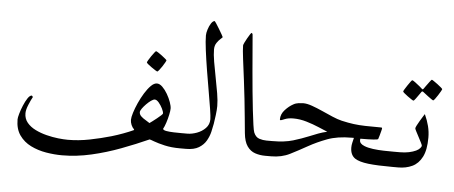

<svg xmlns="http://www.w3.org/2000/svg" viewBox="-54 -881 2629 1111"><g transform="rotate(5 1260.5 -325.5)"><path d="M1079.6 -44.4Q1079.6 -27.8 1073.5 -13.9Q1067.4 0 1041 0H1013.7Q964.8 0 925.5 -9Q886.2 -18.1 862.3 -27.1Q838.4 -36.1 835.4 -36.1Q760.3 -2.4 677.2 28.8Q594.2 60.1 508.3 79.8Q422.4 99.6 337.9 99.6Q293.5 99.6 245.4 91.6Q197.3 83.5 156.2 63.2Q115.2 43 89.6 6.8Q64 -29.3 64 -85.4Q64 -95.2 70.6 -118.4Q77.1 -141.6 87.9 -167.2Q98.6 -192.9 110.8 -211.2Q123 -229.5 134.8 -229.5L141.1 -221.7Q130.9 -203.6 118.7 -174.1Q106.4 -144.5 106.4 -124.5Q106.4 -92.8 125.2 -70.1Q144 -47.4 174.3 -32.5Q204.6 -17.6 239.5 -8.8Q274.4 0 307.4 3.7Q340.3 7.3 363.8 7.3Q426.3 7.3 491.2 -5.6Q556.2 -18.6 614.7 -35.6Q647.9 -45.4 680.2 -57.4Q712.4 -69.3 739.3 -81.5L741.2 -85.4Q730.5 -95.2 724.1 -110.4Q717.8 -125.5 717.8 -139.6Q717.8 -154.3 726.1 -181.2Q734.4 -208 748.3 -239Q762.2 -270 779.5 -298.1Q796.9 -326.2 814.9 -344.2Q833 -362.3 849.6 -362.3Q865.7 -362.3 881.8 -346.4Q897.9 -330.6 911.4 -307.4Q924.8 -284.2 932.9 -261.2Q940.9 -238.3 940.9 -224.6Q940.9 -211.9 935.8 -188Q930.7 -164.1 922.9 -140.4Q915 -116.7 907.7 -104Q909.2 -96.2 927.7 -93Q946.3 -89.8 970.5 -89.1Q994.6 -88.4 1013.7 -88.4H1041Q1067.4 -88.4 1073.5 -74.7Q1079.6 -61 1079.6 -44.4ZM899.4 -192.4Q899.4 -202.6 890.4 -220.9Q881.3 -239.3 868.9 -253.9Q856.4 -268.6 845.2 -268.6Q836.9 -268.6 823.7 -259.3Q810.5 -250 797.1 -236.3Q783.7 -222.7 774.4 -209.5Q765.1 -196.3 765.1 -188.5Q765.1 -174.8 776.6 -164.1Q788.1 -153.3 802.5 -145.3Q816.9 -137.2 826.2 -130.4Q830.6 -133.3 842.3 -142.1Q854 -150.9 867.2 -161.4Q880.4 -171.9 889.9 -180.7Q899.4 -189.5 899.4 -192.4ZM892.6 -500.5Q892.6 -498 886.5 -487.1Q880.4 -476.1 871.8 -463.1Q863.3 -450.2 855.5 -440.7Q847.7 -431.2 844.7 -431.2Q843.3 -431.2 833.3 -437.5Q823.2 -443.8 811 -452.4Q798.8 -460.9 789.8 -468.5Q780.8 -476.1 780.8 -478.5Q780.8 -481.4 787.1 -492.2Q793.5 -502.9 802.2 -515.9Q811 -528.8 818.6 -538.3Q826.2 -547.9 828.1 -547.9Q831.1 -547.9 841.3 -541.3Q851.6 -534.7 863.3 -525.9Q875 -517.1 883.8 -509.5Q892.6 -502 892.6 -500.5Z M1208.5 -262.7Q1208.5 -241.2 1204.6 -210.2Q1200.7 -179.2 1197.3 -158.7Q1193.8 -138.7 1187.5 -111.8Q1181.2 -85 1166.5 -59.3Q1151.9 -33.7 1124 -16.8Q1096.2 0 1049.8 0H1023.9Q997.1 0 991 -13.9Q984.9 -27.8 984.9 -44.4Q984.9 -61 991 -74.7Q997.1 -88.4 1023.9 -88.4H1049.8Q1075.7 -88.4 1105 -99.1Q1134.3 -109.9 1154.8 -131.1Q1175.3 -152.3 1175.3 -182.6Q1175.3 -198.7 1168.5 -242.4Q1161.6 -286.1 1151.4 -344.5Q1141.1 -402.8 1131.1 -464.4Q1121.1 -525.9 1114.3 -579.1Q1107.4 -632.3 1107.4 -664.1Q1107.4 -678.2 1113.8 -698.7Q1120.1 -719.2 1130.4 -735.1Q1140.6 -751 1151.4 -751Q1152.3 -751 1160.6 -738.3Q1168.9 -725.6 1179.2 -708.5Q1189.5 -691.4 1197.3 -677.7Q1205.1 -664.1 1205.1 -662.6Q1205.1 -660.6 1194.1 -651.4Q1183.1 -642.1 1172.1 -626Q1161.1 -609.9 1161.1 -586.9Q1161.1 -558.6 1168.2 -516.1Q1175.3 -473.6 1184.8 -426.5Q1194.3 -379.4 1201.4 -336.2Q1208.5 -293 1208.5 -262.7Z M1574.7 -44.4Q1574.7 -27.8 1568.4 -13.9Q1562 0 1535.6 0H1509.3Q1478.5 0 1450.9 -9.3Q1423.3 -18.6 1404.8 -44.7Q1386.2 -70.8 1381.3 -120.6Q1377.9 -158.2 1372.8 -209.5Q1367.7 -260.7 1361.8 -316.9Q1356 -373 1349.1 -424.8Q1340.8 -490.7 1333.7 -545.4Q1326.7 -600.1 1326.7 -625Q1326.7 -628.9 1332.5 -641.1Q1338.4 -653.3 1346.2 -667.2Q1354 -681.2 1360.8 -691.4Q1367.7 -701.7 1369.6 -701.7Q1370.6 -701.7 1373.5 -698.7Q1376.5 -695.8 1376.5 -687.5Q1379.9 -647.9 1384.3 -594.5Q1388.7 -541 1393.8 -481.4Q1398.9 -421.9 1404.5 -363.8Q1410.2 -305.7 1415.8 -256.1Q1421.4 -206.5 1426.3 -172.6Q1431.2 -138.7 1435.1 -128.9Q1446.3 -102.1 1467.5 -95.2Q1488.8 -88.4 1509.3 -88.4H1535.6Q1562 -88.4 1568.4 -74.7Q1574.7 -61 1574.7 -44.4Z M2313.5 -44.4Q2313.5 -27.8 2307.4 -13.9Q2301.3 0 2274.9 0H2248.5Q2160.2 0 2107.9 -6.1Q2055.7 -12.2 2030.3 -28.8Q2002 -48.3 2002 -91.3Q2002 -105.5 2005.4 -119.1Q2008.8 -132.8 2012.2 -147.9H1999.5Q1916.5 -147.9 1858.2 -126Q1799.8 -104 1751 -76.7Q1700.7 -48.3 1652.8 -24.2Q1605 0 1543.9 0H1518.1Q1491.2 0 1485.1 -13.9Q1479 -27.8 1479 -44.4Q1479 -61 1485.1 -74.7Q1491.2 -88.4 1518.1 -88.4H1543.9Q1614.3 -88.4 1663.1 -103Q1711.9 -117.7 1753.4 -134.8Q1779.3 -145.5 1804 -154.8Q1828.6 -164.1 1855.5 -169.9Q1836.4 -177.7 1803.2 -191.9Q1770 -206.1 1731 -217.8Q1691.9 -229.5 1653.8 -229.5Q1624.5 -229.5 1604.2 -221.2Q1584 -212.9 1581.5 -212.9Q1576.2 -212.9 1576.2 -217.3Q1576.2 -248 1598.9 -272.7Q1621.6 -297.4 1645.5 -310.1Q1659.7 -318.4 1676.5 -320.3Q1693.4 -322.3 1703.6 -322.3Q1725.1 -322.3 1754.2 -312Q1783.2 -301.8 1815.2 -287.4Q1847.2 -272.9 1877.9 -259.8Q1908.7 -246.6 1933.6 -240.7Q1971.7 -231.9 2003.2 -227.8Q2034.7 -223.6 2072.3 -222.7Q2109.9 -221.7 2165.5 -221.7Q2168 -221.7 2168.9 -219.2Q2169.9 -216.8 2169.9 -215.8Q2169.9 -214.4 2166.5 -201.4Q2163.1 -188.5 2159.2 -174.1Q2155.3 -159.7 2152.8 -153.8Q2150.4 -146.5 2049.8 -146.5Q2049.3 -145 2049.1 -142.3Q2048.8 -139.6 2048.8 -137.2Q2048.8 -117.7 2076.7 -106.4Q2097.7 -97.7 2128.2 -93.8Q2158.7 -89.8 2191.2 -89.1Q2223.6 -88.4 2248.5 -88.4H2274.9Q2301.3 -88.4 2307.4 -74.7Q2313.5 -61 2313.5 -44.4Z M2441.4 -187Q2441.4 -115.2 2420.4 -74.5Q2399.4 -33.7 2363.5 -16.8Q2327.6 0 2283.2 0H2257.3Q2230.5 0 2224.4 -13.9Q2218.3 -27.8 2218.3 -44.4Q2218.3 -61 2224.4 -74.7Q2230.5 -88.4 2257.3 -88.4H2283.2Q2313.5 -88.4 2337.2 -93.5Q2360.8 -98.6 2377.4 -106.4Q2392.6 -113.8 2400.1 -122.8Q2407.7 -131.8 2407.7 -136.7Q2407.7 -141.1 2400.6 -155Q2393.6 -168.9 2384.5 -186Q2375.5 -203.1 2368.4 -216.8Q2361.3 -230.5 2361.3 -233.9Q2361.3 -238.8 2367.9 -251.5Q2374.5 -264.2 2383.3 -279.1Q2392.1 -293.9 2399.7 -305.9Q2407.2 -317.9 2409.2 -320.8Q2425.3 -285.6 2433.3 -253.4Q2441.4 -221.2 2441.4 -187ZM2496.6 -473.6Q2496.6 -471.2 2490.5 -460.2Q2484.4 -449.2 2475.8 -436Q2467.3 -422.9 2460 -413.3Q2452.6 -403.8 2449.7 -403.8Q2448.2 -403.8 2439.2 -410.2Q2430.2 -416.5 2418.7 -425Q2407.2 -433.6 2398.7 -440.4Q2390.1 -447.3 2389.2 -447.8Q2386.2 -450.2 2383.8 -450.2Q2381.3 -450.2 2378.9 -447.8Q2377.9 -446.8 2368.7 -433.1Q2359.4 -419.4 2349.4 -406Q2339.4 -392.6 2336.4 -392.6Q2334.5 -392.6 2324.5 -398.9Q2314.5 -405.3 2302.5 -414.1Q2290.5 -422.9 2281.7 -430.4Q2272.9 -438 2272.9 -440.4Q2272.9 -443.4 2279.5 -454.1Q2286.1 -464.8 2294.7 -477.8Q2303.2 -490.7 2310.5 -500.2Q2317.9 -509.8 2319.3 -509.8Q2323.7 -509.8 2337.4 -499.5Q2351.1 -489.3 2363.8 -478.8Q2376.5 -468.3 2377.4 -466.8Q2381.8 -462.4 2383.8 -462.4Q2386.7 -462.4 2390.1 -467.8Q2391.1 -469.2 2400.6 -482.7Q2410.2 -496.1 2420.2 -509.3Q2430.2 -522.5 2432.1 -522.5Q2434.6 -522.5 2444.6 -515.6Q2454.6 -508.8 2466.8 -499.8Q2479 -490.7 2487.8 -482.9Q2496.6 -475.1 2496.6 -473.6Z"/></g></svg>

Font: Rohingya Solluk
Style: Regular
Weight: 400
Designer: SIL International
Foundry: SIL International
Version: Version 1.001